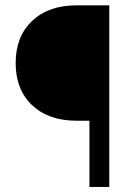

<svg xmlns="http://www.w3.org/2000/svg" viewBox="-20 -724 529 736"><path d="M398.9 -7.3V-703.6H274.9C201.2 -703.6 145 -683.6 103 -643.6C61 -603.5 40 -550.3 40 -482.4C40 -414.6 61 -360.8 102.5 -321.3C144 -281.7 200.7 -261.2 274.4 -261.2H322.8V-7.3Z"/></svg>

Font: Shabnam Light
Style: Regular
Weight: 300
Foundry: DejaVu fonts team - Redesigned by Saber Rastikerdar - Based on Vazir font
Version: Version 5.0.1